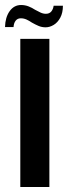

<svg xmlns="http://www.w3.org/2000/svg" viewBox="-39 -746 271 766"><path d="M42 0V-591H158V0ZM143 -637Q128 -637 115 -642.5Q102 -648 88 -656Q78 -663 67 -668Q56 -673 44 -673Q31 -673 23.5 -663.5Q16 -654 15 -638H-19Q-18 -677 -0.5 -701.5Q17 -726 45 -726Q61 -726 75 -720.5Q89 -715 101 -707Q112 -701 122.5 -696Q133 -691 144 -691Q158 -691 165.5 -700Q173 -709 175 -723H212Q212 -695 201.5 -675.5Q191 -656 175 -646.5Q159 -637 143 -637Z"/></svg>

Font: Alumni Sans
Style: Bold
Weight: 700
Designer: Robert E. Leuschke
Foundry: Robert E. Leuschke
Version: Version 1.018